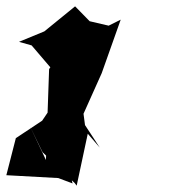

<svg xmlns="http://www.w3.org/2000/svg" viewBox="-49 -829 534 606"><path d="M180 -250 150 -377 225 -391 196 -611 139 -683 42 -696 159 -559 84 -448 1 -393 -29 -276 135 -267ZM91 -730 11 -697 141 -660 106 -611 96 -324 43 -436 85 -349 187 -251 193 -243 228 -407 266 -363 207 -453 272 -598 332 -767 294 -748 234 -762 188 -809Z"/></svg>

Font: Asimov Silicon
Style: Regular
Weight: 400
Designer: Google
Version: Version 2.000980; 2014